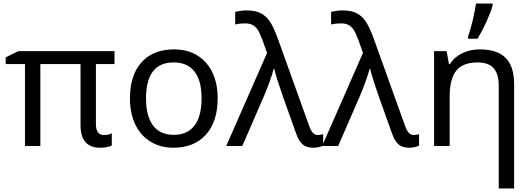

<svg xmlns="http://www.w3.org/2000/svg" viewBox="-20 -825 3006 1085"><path d="M567.9 -62Q593.8 -62 611.8 -71.8V-2.9Q587.9 9.8 545.9 9.8Q435.1 9.8 435.1 -118.2V-462.9H208V0H121.1V-462.9H12.2V-501L84 -536.1H627V-462.9H522V-124Q522 -62 567.9 -62Z M805.2 -269Q805.2 -168 845 -115.5Q884.8 -63 962.4 -63Q1039.1 -63 1079.1 -115.5Q1119.1 -168 1119.1 -269Q1119.1 -370.1 1078.9 -421.1Q1038.6 -472.2 960.9 -472.2Q805.2 -472.2 805.2 -269ZM1210 -269Q1210 -137.7 1143.6 -64Q1077.1 9.8 960 9.8Q887.2 9.8 831.1 -24.2Q774.9 -58.1 744.6 -121.6Q714.4 -185.1 714.4 -269Q714.4 -399.9 779.8 -472.9Q845.2 -545.9 963.4 -545.9Q1076.7 -545.9 1143.3 -471.4Q1210 -397 1210 -269Z M1258.3 0 1489.3 -525.9 1462.4 -601.1Q1445.8 -644.5 1433.8 -660.6Q1421.9 -676.8 1405.5 -684.8Q1389.2 -692.9 1365.2 -692.9Q1335 -692.9 1309.1 -687V-757.8Q1342.3 -766.1 1375 -766.1Q1420.9 -766.1 1451.2 -751.5Q1481.4 -736.8 1503.7 -705.3Q1525.9 -673.8 1553.2 -598.1L1726.1 -116.2Q1735.8 -88.4 1747.3 -75.2Q1758.8 -62 1776.4 -62Q1788.1 -62 1806.2 -66.9V-2Q1781.7 9.8 1749 9.8Q1712.9 9.8 1690.9 -8.3Q1668.9 -26.4 1653.3 -70.8L1580.1 -275.9Q1538.6 -394.5 1530.3 -435.1H1526.4Q1510.3 -373.5 1471.2 -280.8L1349.1 0Z M1800.3 0 2031.2 -525.9 2004.4 -601.1Q1987.8 -644.5 1975.8 -660.6Q1963.9 -676.8 1947.5 -684.8Q1931.2 -692.9 1907.2 -692.9Q1877 -692.9 1851.1 -687V-757.8Q1884.3 -766.1 1917 -766.1Q1962.9 -766.1 1993.2 -751.5Q2023.4 -736.8 2045.7 -705.3Q2067.9 -673.8 2095.2 -598.1L2268.1 -116.2Q2277.8 -88.4 2289.3 -75.2Q2300.8 -62 2318.4 -62Q2330.1 -62 2348.1 -66.9V-2Q2323.7 9.8 2291 9.8Q2254.9 9.8 2232.9 -8.3Q2210.9 -26.4 2195.3 -70.8L2122.1 -275.9Q2080.6 -394.5 2072.3 -435.1H2068.4Q2052.2 -373.5 2013.2 -280.8L1891.1 0Z M2798.3 240.2V-342.8Q2798.3 -407.2 2769.5 -439.7Q2740.7 -472.2 2678.2 -472.2Q2595.7 -472.2 2558.3 -425.5Q2521 -378.9 2521 -277.8V0H2433.1V-536.1H2503.9L2517.1 -462.9H2522Q2546.9 -502.4 2591.8 -524.2Q2636.7 -545.9 2690.9 -545.9Q2789.6 -545.9 2837.4 -498Q2885.3 -450.2 2885.3 -349.1V240.2ZM2625 -620.1Q2639.2 -656.7 2652.1 -713.1Q2665 -769.5 2669.9 -805.2H2763.7V-793.9Q2756.3 -763.2 2730.7 -706.1Q2705.1 -648.9 2677.7 -606H2625Z"/></svg>

Font: NotoSans
Style: Regular
Weight: 400
Designer: Monotype Design team
Foundry: Monotype Imaging Inc.
Version: Version 1.04; ttfautohint (v1.4.1)